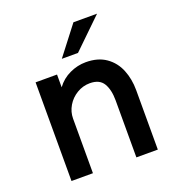

<svg xmlns="http://www.w3.org/2000/svg" viewBox="-127 -791 816 892"><g transform="rotate(-20 281.5 -345.0)"><path d="M74.7 -487.8H180.7V-424.8Q206.5 -460 245.4 -478Q284.2 -496.1 325.2 -496.1Q385.3 -496.1 424.8 -468.3Q464.4 -440.4 482.9 -394.5Q501.5 -348.6 501.5 -293.9V0H395.5V-281.7Q395.5 -334.5 376.5 -366.2Q357.4 -397.9 309.6 -397.9Q275.4 -397.9 245.6 -380.1Q215.8 -362.3 198.2 -332.8Q180.7 -303.2 180.7 -270V0H74.7ZM226.6 -548.8 335.4 -689.9H452.1L306.6 -548.8Z"/></g></svg>

Font: Acari Sans SemiBold
Style: Regular
Weight: 600
Designer: Alfredo Marco Pradil and Stefan Peev
Foundry: Hanken Design Co.
Version: Version 1.045;January 11, 2019;FontCreator 11.5.0.2425 64-bi